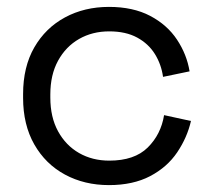

<svg xmlns="http://www.w3.org/2000/svg" viewBox="-20 -523 614 557"><path d="M47 -239V-250Q47 -329 79.5 -385.5Q112 -442 168.5 -472.5Q225 -503 296 -503Q366 -503 415.5 -477Q465 -451 493.5 -408Q522 -365 530 -316L453 -300Q448 -336 429.5 -366Q411 -396 378 -414Q345 -432 297 -432Q248 -432 209.5 -410Q171 -388 148.5 -347Q126 -306 126 -249V-240Q126 -183 148.5 -142Q171 -101 209.5 -79Q248 -57 297 -57Q370 -57 408.5 -95Q447 -133 456 -189L534 -172Q523 -124 494 -81Q465 -38 415.5 -12Q366 14 296 14Q225 14 168.5 -16.5Q112 -47 79.5 -104Q47 -161 47 -239Z"/></svg>

Font: Space Grotesk Frontify
Style: Regular
Weight: 400
Designer: Florian Karsten
Version: Version 2.000